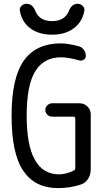

<svg xmlns="http://www.w3.org/2000/svg" viewBox="-20 -965 540 995"><path d="M336.9 -908.2Q351.6 -945.3 381.8 -945.3Q397.5 -945.3 408.7 -934.1Q419.9 -922.9 417 -908.2Q406.2 -850.6 361.8 -817.9Q317.4 -785.2 250 -785.2Q182.6 -785.2 138.2 -817.4Q93.8 -849.6 83 -908.2Q80.1 -922.9 90.8 -934.1Q101.6 -945.3 118.2 -945.3Q148.4 -945.3 163.1 -908.2Q184.6 -855.5 250 -855.5Q315.4 -855.5 336.9 -908.2ZM280.3 9.8Q162.1 9.8 101.1 -79.1Q40 -168 40 -365.2Q40 -561.5 103.5 -650.9Q167 -740.2 294.9 -740.2Q330.1 -740.2 387.7 -725.6Q403.3 -721.7 414.1 -707.5Q424.8 -693.4 424.8 -675.8Q424.8 -662.1 413.6 -655.3Q402.3 -648.4 388.7 -652.3Q335.9 -668 294.9 -668Q208 -668 163.1 -596.2Q118.2 -524.4 118.2 -365.2Q118.2 -62.5 285.2 -61.5Q322.3 -61.5 362.3 -81.1Q370.1 -84 370.1 -93.8V-350.6Q370.1 -359.4 361.3 -360.4H250Q236.3 -360.4 225.6 -370.6Q214.8 -380.9 214.8 -395Q214.8 -409.2 225.6 -419.4Q236.3 -429.7 250 -429.7H392.6Q416 -429.7 433.1 -413.1Q450.2 -396.5 450.2 -373V-86.9Q450.2 -59.6 436.5 -38.1Q422.9 -16.6 399.4 -8.8Q343.8 9.8 280.3 9.8Z"/></svg>

Font: Rounded Mgen+ 1m regular
Style: Regular
Weight: 400
Designer: [Source Han Sans]
Ryoko NISHIZUKA  (kana & ideographs); Paul D. Hunt (Latin, Greek & Cyrillic); Wenlong ZHANG  (bopomofo
Version: Version 1.059.20150602